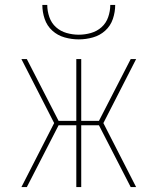

<svg xmlns="http://www.w3.org/2000/svg" viewBox="-20 -760 640 780"><path d="M533 0H511L382 -251H310V0H290V-251H218L89 0H67L200 -260L67 -520H89L218 -269H290V-520H310V-269H382L511 -520H533L400 -260ZM300 -600Q271 -600 242.5 -608Q214 -616 192.5 -635.5Q171 -655 161.5 -683Q152 -711 152 -740H172Q172 -715 180.5 -690.5Q189 -666 207.5 -649.5Q226 -633 250.5 -626Q275 -619 300 -619Q325 -619 349.5 -626Q374 -633 392.5 -649.5Q411 -666 419.5 -690.5Q428 -715 428 -740H448Q448 -711 438.5 -683Q429 -655 407.5 -635.5Q386 -616 357.5 -608Q329 -600 300 -600Z"/></svg>

Font: Iosevka SS04 Thin Extended
Style: Regular
Weight: 100
Width: 7
Monospace: yes
Designer: Belleve Invis
Foundry: Belleve Invis
Version: Version 19.0.0; ttfautohint (v1.8.4)